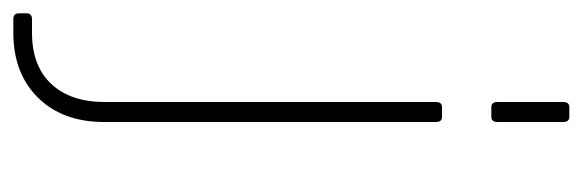

<svg xmlns="http://www.w3.org/2000/svg" viewBox="-361 -428 874 288"><g transform="rotate(90 76.0 -284.0)"><path d="M85 -593V-692Q85 -701 93 -701H107Q115 -701 115 -692V-593Q115 -584 107 -584H93Q85 -584 85 -593ZM-19 133H-39Q-48 133 -48 125V113Q-48 105 -39 105H-19Q31 105 58 76Q85 47 85 -4V-501Q85 -510 93 -510H107Q115 -510 115 -501V-3Q115 59 78.5 96Q42 133 -19 133Z"/></g></svg>

Font: Rajdhani Light
Style: Regular
Weight: 300
Designer: Satya Rajpurohit, Jyotish Sonowal
Foundry: Indian Type Foundry
Version: Version 1.201;PS 1.0;hotconv 1.0.78;makeotf.lib2.5.61930; tt